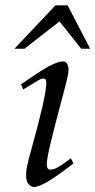

<svg xmlns="http://www.w3.org/2000/svg" viewBox="-20 -708 367 739"><path d="M69.3 -363.8 61 -383.3Q105 -414.1 133.8 -432.4Q162.6 -450.7 176.8 -457.5Q207.5 -471.7 222.7 -471.7Q233.9 -471.7 238.8 -462.2Q243.7 -452.6 243.7 -438.5Q243.7 -432.1 241.9 -422.4Q240.2 -412.6 236.6 -397.2Q232.9 -381.8 227.1 -360.1Q221.2 -338.4 213.4 -308.1Q187 -209 173.3 -151.1Q159.7 -93.3 160.2 -74.7Q160.2 -55.2 173.8 -55.2Q179.2 -55.2 184.1 -56.2Q189 -57.1 197.3 -61.3Q205.6 -65.4 218.8 -74.2Q231.9 -83 252.9 -98.6L262.7 -79.1Q203.6 -33.2 166.5 -10.7Q129.4 11.7 111.8 11.7Q99.6 11.7 90.1 0.7Q80.6 -10.3 80.6 -30.8Q80.6 -39.6 81.1 -47.1Q81.5 -54.7 83.7 -65.7Q85.9 -76.7 89.8 -92.8Q93.8 -108.9 101.1 -134.3Q158.2 -339.4 158.2 -388.2Q158.2 -398.4 155.5 -402.1Q152.8 -405.8 147.9 -405.8Q140.6 -405.8 133.8 -402.3Q131.8 -401.4 116 -391.8Q100.1 -382.3 69.3 -363.8ZM193.4 -687.5H240.2L327.1 -520.5H292.5L209 -625.5L74.2 -520.5H35.6Z"/></svg>

Font: XB Kayhan
Style: Italic
Weight: 400
Italic angle: -12°
Designer: Behnam
Foundry: Irmug
Version: Version 7.300 2009